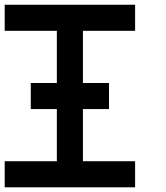

<svg xmlns="http://www.w3.org/2000/svg" viewBox="-20 -798 707 818"><path d="M333.3 -333.3V-111.1H555.6V0H0V-111.1H222.2V-333.3H111.1V-444.4H222.2V-666.7H0V-777.8H555.6V-666.7H333.3V-444.4H444.4V-333.3Z"/></svg>

Font: Pixeloid Mono
Style: Regular
Weight: 400
Monospace: yes
Designer: GGBotNet
Foundry: GGBotNet
Version: 0.5